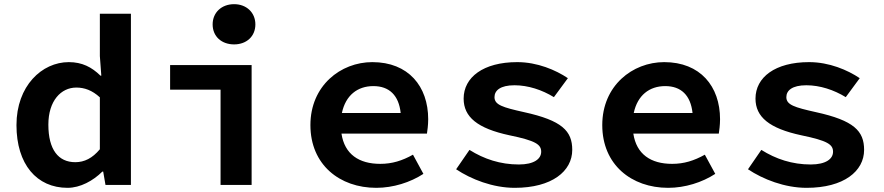

<svg xmlns="http://www.w3.org/2000/svg" viewBox="-20 -887 4240 921"><path d="M59 -287C59 -99 156 14 304 14C365 14 427 -20 471 -64H475L486 0H608V-821H459V-618L466 -524H462C420 -565 374 -589 310 -589C181 -589 59 -475 59 -287ZM459 -171C423 -128 385 -109 341 -109C260 -109 212 -169 212 -289C212 -404 273 -467 346 -467C385 -467 422 -454 459 -420Z M1000 -770C1000 -712 1043 -674 1103 -674C1162 -674 1205 -712 1205 -770C1205 -827 1162 -867 1103 -867C1043 -867 1000 -827 1000 -770ZM1038 -457V0H1187V-575H796V-457Z M2034 -315C2034 -473 1939 -589 1766 -589C1614 -589 1469 -476 1469 -287C1469 -97 1609 14 1785 14C1866 14 1948 -12 2011 -53L1961 -145C1909 -116 1861 -101 1804 -101C1702 -101 1633 -147 1618 -246H2028C2030 -259 2034 -287 2034 -315ZM1771 -474C1847 -474 1893 -430 1902 -345H1620C1638 -430 1695 -474 1771 -474Z M2168 -75C2240 -27 2344 14 2449 14C2628 14 2725 -66 2725 -168C2725 -259 2676 -309 2494 -349C2391 -372 2352 -384 2352 -421C2352 -453 2380 -478 2448 -478C2513 -478 2580 -456 2637 -421L2704 -512C2646 -551 2558 -589 2461 -589C2298 -589 2204 -516 2204 -414C2204 -326 2270 -271 2424 -238C2550 -212 2576 -194 2576 -159C2576 -125 2542 -98 2469 -98C2380 -98 2302 -124 2232 -168Z M3434 -315C3434 -473 3339 -589 3166 -589C3014 -589 2869 -476 2869 -287C2869 -97 3009 14 3185 14C3266 14 3348 -12 3411 -53L3361 -145C3309 -116 3261 -101 3204 -101C3102 -101 3033 -147 3018 -246H3428C3430 -259 3434 -287 3434 -315ZM3171 -474C3247 -474 3293 -430 3302 -345H3020C3038 -430 3095 -474 3171 -474Z M3568 -75C3640 -27 3744 14 3849 14C4028 14 4125 -66 4125 -168C4125 -259 4076 -309 3894 -349C3791 -372 3752 -384 3752 -421C3752 -453 3780 -478 3848 -478C3913 -478 3980 -456 4037 -421L4104 -512C4046 -551 3958 -589 3861 -589C3698 -589 3604 -516 3604 -414C3604 -326 3670 -271 3824 -238C3950 -212 3976 -194 3976 -159C3976 -125 3942 -98 3869 -98C3780 -98 3702 -124 3632 -168Z"/></svg>

Font: Kawkab Mono
Style: Bold
Weight: 700
Monospace: yes
Designer: Abdullah Arif
Foundry: Abdullah Arif
Version: Version 1.000;PS 000.500;hotconv 1.0.88;makeotf.lib2.5.64775